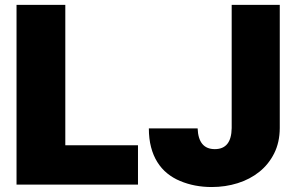

<svg xmlns="http://www.w3.org/2000/svg" viewBox="-20 -747 1199 777"><path d="M582.4 -227.3H779.8Q783 -143.5 849.4 -143.5Q916.5 -143.5 917.6 -228.7V-727.3H1112.2V-228.7Q1111.9 -170.8 1089.5 -126.2Q1067.1 -81.7 1029.3 -51.5Q991.5 -21.3 941.8 -5.7Q892 9.9 836.6 9.9Q767 9.9 708.8 -14.6Q680 -26.6 656.6 -45.6Q633.2 -64.6 616.7 -91.1Q600.1 -117.5 591.3 -151.5Q582.4 -185.4 582.4 -227.3ZM46.9 -727.3H244.3V-159.1H538.4V0H46.9Z"/></svg>

Font: Inter P Black
Style: Regular
Weight: 900
Designer: Rasmus Andersson
Foundry: rsms
Version: Version 3.018;git-588b23468